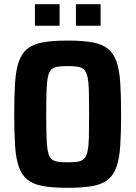

<svg xmlns="http://www.w3.org/2000/svg" viewBox="-20 -890 648 918"><path d="M303 8Q232 8 185 -0.5Q138 -9 110.5 -31.5Q83 -54 69.5 -93.5Q56 -133 52 -194.5Q48 -256 48 -344Q48 -432 52 -493.5Q56 -555 69.5 -594.5Q83 -634 110.5 -656.5Q138 -679 185 -687.5Q232 -696 303 -696Q375 -696 422 -687.5Q469 -679 496.5 -656.5Q524 -634 537.5 -594.5Q551 -555 555 -493.5Q559 -432 559 -344Q559 -256 555 -194.5Q551 -133 537.5 -93.5Q524 -54 496.5 -31.5Q469 -9 422 -0.5Q375 8 303 8ZM303 -114Q333 -114 352 -117Q371 -120 382 -131Q393 -142 398.5 -166.5Q404 -191 405 -234Q406 -277 406 -344Q406 -411 405 -454Q404 -497 398.5 -521.5Q393 -546 382 -557Q371 -568 352 -571Q333 -574 303 -574Q274 -574 255 -571Q236 -568 225 -557Q214 -546 209 -521.5Q204 -497 202.5 -454Q201 -411 201 -344Q201 -277 202.5 -234Q204 -191 209 -166.5Q214 -142 225 -131Q236 -120 255 -117Q274 -114 303 -114ZM147 -767V-870H265V-767ZM343 -767V-870H461V-767Z"/></svg>

Font: Saira SemiCondensed
Style: Bold
Weight: 700
Width: 4
Designer: Hector Gatti with collaboration of the Omnibus-Type team
Foundry: Omnibus-Type
Version: Version 1.101